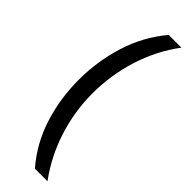

<svg xmlns="http://www.w3.org/2000/svg" viewBox="-293 -721 885 885"><g transform="rotate(45 150.0 -278.0)"><path d="M40 -274Q40 -396 75.5 -509.5Q111 -623 187 -714H270Q200 -620 164.5 -507Q129 -394 129 -275Q129 -159 164.5 -47.5Q200 64 269 158H187Q111 70 75.5 -41.5Q40 -153 40 -274Z"/></g></svg>

Font: Noto Sans Kawi
Style: Regular
Weight: 400
Designer: Fadhl Haqq
Version: Version 1.000